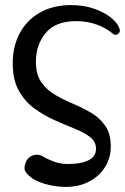

<svg xmlns="http://www.w3.org/2000/svg" viewBox="-20 -518 491 754"><path d="M30 -269Q30 -336 57.5 -387.5Q85 -439 136.5 -468.5Q188 -498 258 -498Q308 -498 347.5 -484.5Q387 -471 413 -451Q439 -431 448 -409Q455 -394 444.5 -385.5Q434 -377 424 -385Q397 -408 360 -421.5Q323 -435 279 -435Q198 -435 159.5 -388.5Q121 -342 121 -275Q121 -226 142 -195.5Q163 -165 196.5 -145.5Q230 -126 268 -110Q306 -94 339.5 -74Q373 -54 394 -23Q415 8 415 58Q415 102 392.5 138Q370 174 330 195Q290 216 238 216Q197 216 154 203.5Q111 191 88 166Q73 152 77 133Q81 114 91 104Q102 92 119 90Q136 88 150 97Q166 107 191.5 116.5Q217 126 248 126Q298 126 327.5 111.5Q357 97 357 66Q357 38 333.5 20Q310 2 272.5 -13Q235 -28 193.5 -46.5Q152 -65 114.5 -92.5Q77 -120 53.5 -162.5Q30 -205 30 -269Z"/></svg>

Font: Zen Old Mincho Medium
Style: Regular
Weight: 500
Designer: Yoshimichi Ohira
Foundry: Positype
Version: Version 1.500